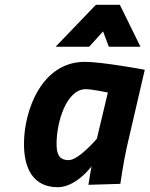

<svg xmlns="http://www.w3.org/2000/svg" viewBox="-20 -770 624 801"><path d="M338 -398C364 -398 430 -384 430 -384L384 -191C384 -191 308 -102 267 -102C226 -102 216 -127 216 -170C216 -261 257 -398 338 -398ZM221 11C298 11 362 -76 362 -76C358 -59 349 1 349 1L482 -3C482 -3 495 -94 509 -156L584 -479C584 -479 407 -512 334 -512C152 -512 80 -306 80 -170C80 -66 119 11 221 11ZM352 -575 410 -639 434 -575H566L480 -750H380L212 -575Z"/></svg>

Font: RazerF5
Style: Bold Italic
Weight: 700
Foundry: Razer Inc.
Version: Version 2